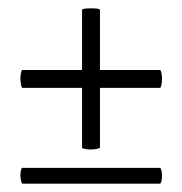

<svg xmlns="http://www.w3.org/2000/svg" viewBox="-20 -442 438 461"><path d="M29 -21Q29 -28 30.5 -33.5Q32 -39 33 -39H364Q366 -39 367.5 -33Q369 -27 369 -20Q369 -13 367.5 -7Q366 -1 364 -1H34Q32 -1 30.5 -7.5Q29 -14 29 -21ZM29 -254Q29 -261 30.5 -267.5Q32 -274 33 -274H364Q366 -274 367.5 -267.5Q369 -261 369 -253Q369 -245 367.5 -238Q366 -231 364 -231H34Q32 -231 30.5 -238.5Q29 -246 29 -254ZM197 -83Q190 -83 183.5 -84.5Q177 -86 177 -87V-418Q177 -422 199 -422Q220 -422 220 -418V-88Q220 -86 212.5 -84.5Q205 -83 197 -83Z"/></svg>

Font: Cormorant Infant Medium
Style: Regular
Weight: 500
Designer: Christian Thalmann (Catharsis Fonts)
Foundry: Catharsis Fonts
Version: Version 4.000